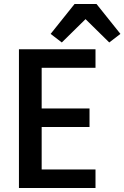

<svg xmlns="http://www.w3.org/2000/svg" viewBox="-20 -943 624 963"><path d="M189 -603V-399H429V-306H189V-93H459V0H75V-696H459V-603ZM464 -923 584 -773 528 -730 409 -847 290 -730 234 -773 354 -923Z"/></svg>

Font: IBM-Poppins
Style: Poppins-Medium
Weight: 500
Designer: Mike Abbink, Paul van der Laan, Pieter van Rosmalen, Ben Mitchell, Mark Frömberg
Foundry: Bold Monday
Version: Version 1.1